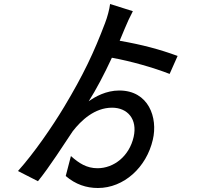

<svg xmlns="http://www.w3.org/2000/svg" viewBox="-20 -863 1040 961"><path d="M577 -410C511 -410 456 -379 424 -356C461 -414 502 -492 540 -574C634 -557 747 -525 829 -493L869 -583C779 -616 693 -639 579 -659L604 -719C613 -742 633 -785 645 -807L531 -843C528 -817 517 -776 506 -748C450 -600 397 -488 301 -328C241 -228 150 -96 70 -7L170 44C227 -26 301 -142 344 -206C386 -260 453 -324 541 -324C618 -324 669 -267 649 -178C627 -81 550 -21 468 -21C414 -21 375 -46 335 -82L309 18C358 60 412 78 470 78C600 78 713 -25 745 -164C771 -274 724 -410 577 -410Z"/></svg>

Font: Noto Sans CJK HK Medium
Style: Regular
Weight: 500
Designer: Ryoko NISHIZUKA 西塚涼子 (kana, bopomofo & ideographs); Paul D. Hunt (Latin, Greek & Cyrillic); Sandoll Communications 산돌커뮤니
Foundry: Adobe
Version: Version 2.004;hotconv 1.0.118;makeotfexe 2.5.65603